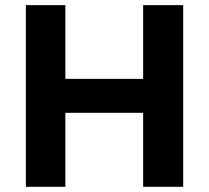

<svg xmlns="http://www.w3.org/2000/svg" viewBox="-20 -720 806 740"><path d="M79.6 -700.2H231.9V-416H531.7V-700.2H686V0H531.7V-285.2H231.9V0H79.6Z"/></svg>

Font: DavidDev Light
Style: Regular
Weight: 300
Designer: David.dev
Foundry: David.dev
Version: Version 1.001;FEAKit 1.0